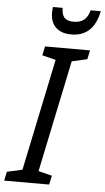

<svg xmlns="http://www.w3.org/2000/svg" viewBox="-96 -960 546 999"><g transform="rotate(5 177.0 -461.0)"><path d="M246 -788C322 -788 371 -831 389 -922H336C324 -877 300 -855 252 -855C207 -855 190 -877 190 -922H139C138 -913 137 -903 137 -892C137 -827 176 -788 246 -788ZM-35 0H200L210 -47L139 -65L261 -649L341 -667L351 -714H116L106 -667L177 -649L55 -65L-25 -47Z"/></g></svg>

Font: Noto Sans Display SemiCondensed
Style: Italic
Weight: 400
Width: 4
Italic angle: -12°
Designer: Monotype Design Team
Foundry: Monotype Imaging Inc.
Version: Version 1.900